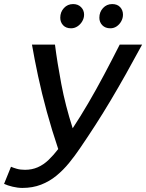

<svg xmlns="http://www.w3.org/2000/svg" viewBox="-32 -912 718 943"><path d="M78 11Q55 11 30 5Q5 -1 -12 -9L22 -93Q33 -88 50.5 -83Q68 -78 91 -78Q125 -78 153.5 -90.5Q182 -103 206.5 -126.5Q231 -150 254 -180Q223 -272 198 -363Q173 -454 155 -538.5Q137 -623 125 -693H238Q249 -606 269 -500Q289 -394 325 -282Q362 -338 401 -404.5Q440 -471 479 -544.5Q518 -618 556 -693H666Q625 -617 586.5 -548.5Q548 -480 511 -418Q474 -356 437 -298.5Q400 -241 361 -184Q336 -147 307.5 -112Q279 -77 245 -49Q211 -21 169.5 -5Q128 11 78 11ZM510 -773Q485 -773 470.5 -788Q456 -803 456 -825Q456 -853 474 -872.5Q492 -892 519 -892Q544 -892 558 -877Q572 -862 572 -840Q572 -823 563.5 -807.5Q555 -792 541 -782.5Q527 -773 510 -773ZM317 -773Q292 -773 278 -788Q264 -803 264 -825Q264 -853 282 -872.5Q300 -892 327 -892Q351 -892 366 -877Q381 -862 381 -840Q381 -823 372 -807.5Q363 -792 348.5 -782.5Q334 -773 317 -773Z"/></svg>

Font: Ubuntu Sans Medium
Style: Italic
Weight: 500
Italic angle: -13.5°
Designer: Dalton Maag Ltd
Foundry: Dalton Maag Ltd
Version: Version 1.006